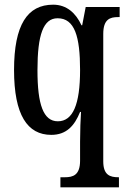

<svg xmlns="http://www.w3.org/2000/svg" viewBox="-20 -566 543 820"><path d="M238 234H488V191H486C450 191 421 182 421 123V-421C421 -484 450 -493 484 -493H491V-536H346L331 -458H328C304 -510 265 -546 207 -546C97 -546 40 -460 40 -267C40 -75 97 10 199 10C263 10 298 -28 322 -88H326C324 -62 322 -4 322 39V120C322 182 292 191 257 191H238ZM227 -48C165 -48 140 -120 140 -266C140 -418 165 -488 226 -488C299 -488 322 -410 322 -267C322 -119 291 -48 227 -48Z"/></svg>

Font: Noto Serif Tamil ExtraCondensed Medium
Style: Italic
Weight: 500
Width: 2
Italic angle: -12°
Designer: Indian Type Foundry, Tom Grace, and the Monotype Design Team
Foundry: Monotype Imaging Inc.
Version: Version 2.003